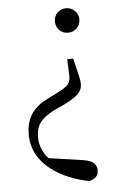

<svg xmlns="http://www.w3.org/2000/svg" viewBox="-54 -565 531 835"><g transform="rotate(-5 211.5 -147.0)"><path d="M266 -526C235 -526 213 -501 213 -473C213 -443 235 -419 266 -419C297 -419 320 -443 320 -473C320 -501 297 -526 266 -526ZM57 8C57 141 187 209 302 232C327 225 342 213 342 188C342 164 329 146 285 139L134 117C109 90 97 60 96 24C96 -28 115 -56 175 -88L221 -109C281 -139 302 -158 302 -193C302 -211 296 -228 288 -265L278 -305H252L255 -233C256 -198 244 -187 195 -162L157 -143C90 -111 57 -67 57 8Z"/></g></svg>

Font: Noto Serif CJK TC Light
Style: Regular
Weight: 300
Designer: Ryoko NISHIZUKA 西塚涼子 (kana & ideographs); Frank Grießhammer (Latin, Greek & Cyrillic); Wenlong ZHANG 张文龙 (bopomofo); San
Foundry: Adobe
Version: Version 2.001;hotconv 1.1.0;makeotfexe 2.6.0